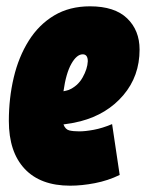

<svg xmlns="http://www.w3.org/2000/svg" viewBox="-20 -578 462 608"><path d="M359 -24Q322 -6 280.5 2Q239 10 202 10Q108 10 58 -43.5Q8 -97 8 -195Q8 -267 23.5 -332.5Q39 -398 71 -449Q103 -500 151.5 -529Q200 -558 265 -558Q343 -558 382.5 -520Q422 -482 422 -421Q422 -337 370.5 -276.5Q319 -216 235 -194Q207 -187 181 -184Q187 -168 199.5 -165Q212 -162 231 -162Q250 -162 277 -167Q304 -172 335 -185ZM242 -406Q223 -406 206 -376Q189 -346 181 -289Q191 -291 197 -293Q226 -305 241.5 -332.5Q257 -360 258 -384Q258 -406 242 -406Z"/></svg>

Font: Georama Condensed Black
Style: Italic
Weight: 900
Width: 3
Italic angle: -9°
Designer: Jean-Baptiste Levee
Foundry: Production Type
Version: Version 1.000